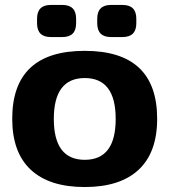

<svg xmlns="http://www.w3.org/2000/svg" viewBox="-20 -752 690 782"><path d="M29.8 -268.1Q29.8 -544.9 325 -544.9Q620.1 -544.9 620.1 -268.1Q620.1 -130.9 544.4 -60.5Q468.8 9.8 325 9.8Q181.2 9.8 105.5 -60.5Q29.8 -130.9 29.8 -268.1ZM130.9 -657.2V-675.8Q130.9 -731.9 187 -731.9H233.9Q290 -731.9 290 -675.8V-657.2Q290 -601.1 233.9 -601.1H187Q130.9 -601.1 130.9 -657.2ZM451.2 -267.6Q451.2 -434.1 325.2 -434.1Q199.2 -434.1 199.2 -267.6Q199.2 -101.1 325.2 -101.1Q451.2 -101.1 451.2 -267.6ZM376 -657.2V-675.8Q376 -731.9 432.1 -731.9H479Q535.2 -731.9 535.2 -675.8V-657.2Q535.2 -601.1 479 -601.1H432.1Q376 -601.1 376 -657.2Z"/></svg>

Font: Days One
Style: Regular
Weight: 400
Designer: Alexander Kalachev, Alexey Maslov, Jovanny Lemonad
Foundry: Alexander Kalachev, Alexey Maslov, Jovanny Lemonad
Version: Version 1.002